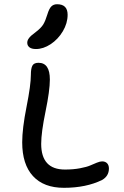

<svg xmlns="http://www.w3.org/2000/svg" viewBox="-20 -917 588 908"><path d="M149.9 -685.1Q129.9 -685.1 119.4 -693.1Q108.9 -701.2 108.9 -714.8Q108.9 -724.6 114.7 -733.4Q120.6 -742.2 127 -747.8Q133.3 -753.4 149.9 -766.1Q174.3 -784.7 184.6 -801.5Q194.8 -818.4 204.1 -849.1Q212.4 -876.5 222.9 -886.7Q233.4 -897 250 -897Q299.8 -897 299.8 -847.2Q299.8 -807.1 277.1 -769Q254.4 -731 219.5 -708Q184.6 -685.1 149.9 -685.1ZM282.2 -28.8Q187 -28.8 136 -84.2Q85 -139.6 85 -244.1Q85 -309.1 105.5 -411.9Q126 -514.6 126 -563Q126 -593.3 133.3 -606.7Q140.6 -620.1 162.1 -620.1Q215.8 -620.1 215.8 -541Q215.8 -488.8 195.3 -389.6Q174.8 -290.5 174.8 -236.8Q174.8 -115.2 287.1 -115.2Q326.7 -115.2 358.6 -121.3Q390.6 -127.4 406.7 -134.5Q422.9 -141.6 438 -147.7Q453.1 -153.8 462.9 -153.8Q478 -153.8 486.6 -144.8Q495.1 -135.7 495.1 -120.1Q495.1 -84.5 462.9 -65.9Q387.2 -28.8 282.2 -28.8Z"/></svg>

Font: Shantell Sans Irregular Bouncy
Style: Regular
Weight: 400
Designer: Stephen Nixon, Anya Danilova, Shantell Martin
Foundry: Arrow Type
Version: Version 1.006;[9816181b4]